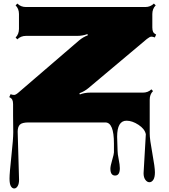

<svg xmlns="http://www.w3.org/2000/svg" viewBox="-20 -690 951 1082"><path d="M789.1 286.1 801.8 66.4Q795.9 36.6 760.5 13.4Q725.1 -9.8 692.9 -9.8Q640.1 -9.8 640.1 80.6L642.6 160.2Q642.6 176.3 648.9 207.8Q655.3 239.3 655.3 257.8Q655.3 299.3 628.7 299.3Q602.1 299.3 602.1 260.3Q602.1 246.1 612.1 212.2Q622.1 178.2 622.1 168.9V119.1Q622.1 0 573.7 0H140.6Q104 0 91.8 12.7Q79.6 25.4 79.6 52.2L87.4 323.2Q87.4 346.2 79.3 359.1Q71.3 372.1 60.1 372.1Q48.8 372.1 41.3 359.4Q33.7 346.7 33.7 316.2Q33.7 285.6 44.2 189.5Q54.7 93.3 54.7 55.7L53.7 -39.6V-103Q53.7 -118.7 49.3 -127.7Q44.9 -136.7 32.2 -142.6L39.6 -159.2Q50.8 -154.8 59.8 -155Q68.8 -155.3 83.5 -168L425.3 -461.9Q448.7 -481.4 475.1 -491.2L472.7 -498Q444.8 -487.8 415.5 -487.8H126.5Q97.2 -487.8 77.6 -468.3L67.9 -478.5Q86.9 -497.6 86.9 -527.3V-610.8Q86.9 -640.6 67.9 -659.7L77.6 -669.9Q97.2 -650.4 126.5 -650.4H798.8Q827.6 -650.4 847.2 -669.9L857.4 -659.7Q838.4 -640.6 838.4 -610.8V-535.2Q838.4 -519.5 842.8 -510.5Q847.2 -501.5 859.9 -495.1L852.5 -479Q841.3 -483.4 832.8 -483.4Q824.2 -483.4 807.6 -470.2L477.5 -192.9Q456.5 -175.3 427.7 -164.6L429.7 -157.7Q457.5 -168 486.3 -168H784.2Q814.5 -168 833 -186.5L842.3 -176.8Q823.7 -158.2 823.7 -128.4V63.5Q823.7 94.2 838.4 173.3Q853 252.4 853 281Q853 309.6 844 323.2Q835 336.9 822 336.9Q809.1 336.9 799.1 323.2Q789.1 309.6 789.1 286.1Z"/></svg>

Font: Nosifer Caps
Style: Regular
Weight: 800
Version: Version 001.002